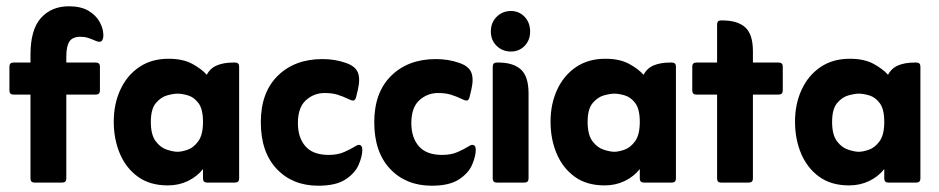

<svg xmlns="http://www.w3.org/2000/svg" viewBox="-20 -581 2989 611"><path d="M77 -280H23Q10 -280 10 -293V-369Q10 -382 23 -382H77V-407Q77 -487 110.5 -524Q144 -561 199 -561Q237 -561 261 -547Q285 -533 297 -511.5Q309 -490 309 -468Q309 -460 306 -454Q303 -448 296 -448Q293 -448 287 -450Q271 -457 260 -460.5Q249 -464 236 -464Q211 -464 201 -449Q191 -434 191 -401V-382H285Q298 -382 298 -369V-293Q298 -280 285 -280H191V-13Q191 0 178 0H90Q77 0 77 -13Z M626 -43Q607 -19 578 -5Q549 9 514 9Q457 9 419 -18.5Q381 -46 361.5 -92Q342 -138 342 -194Q342 -250 363 -295.5Q384 -341 423 -367.5Q462 -394 516 -394Q562 -394 591.5 -378Q621 -362 638 -343Q649 -364 670.5 -373Q692 -382 723 -382H728Q741 -382 741 -369V-13Q741 0 728 0H639Q626 0 626 -13ZM545 -98Q558 -98 577 -104.5Q596 -111 611 -131.5Q626 -152 626 -193Q626 -234 611.5 -253Q597 -272 578 -277.5Q559 -283 545 -283Q532 -283 512 -277.5Q492 -272 476 -253Q460 -234 460 -193Q460 -152 475.5 -131.5Q491 -111 511.5 -104.5Q532 -98 545 -98Z M993 10Q911 10 860.5 -43.5Q810 -97 810 -192Q810 -287 864 -340Q918 -393 1006 -393Q1046 -393 1080 -381Q1110 -371 1118.5 -351Q1127 -331 1119 -296L1113 -271Q1110 -261 1104 -261Q1099 -261 1093 -264Q1070 -275 1053 -280Q1036 -285 1013 -285Q979 -285 953.5 -262Q928 -239 928 -189Q928 -143 952 -115.5Q976 -88 1026 -88Q1055 -88 1076 -97.5Q1097 -107 1108 -114Q1117 -120 1122 -120Q1133 -120 1133 -104Q1133 -84 1121.5 -57Q1110 -30 1079.5 -10Q1049 10 993 10Z M1354 10Q1272 10 1221.5 -43.5Q1171 -97 1171 -192Q1171 -287 1225 -340Q1279 -393 1367 -393Q1407 -393 1441 -381Q1471 -371 1479.5 -351Q1488 -331 1480 -296L1474 -271Q1471 -261 1465 -261Q1460 -261 1454 -264Q1431 -275 1414 -280Q1397 -285 1374 -285Q1340 -285 1314.5 -262Q1289 -239 1289 -189Q1289 -143 1313 -115.5Q1337 -88 1387 -88Q1416 -88 1437 -97.5Q1458 -107 1469 -114Q1478 -120 1483 -120Q1494 -120 1494 -104Q1494 -84 1482.5 -57Q1471 -30 1440.5 -10Q1410 10 1354 10Z M1542 -481Q1542 -509 1560.5 -527.5Q1579 -546 1606 -546Q1632 -546 1649.5 -527.5Q1667 -509 1667 -481Q1667 -453 1649.5 -435Q1632 -417 1606 -417Q1579 -417 1560.5 -435Q1542 -453 1542 -481ZM1548 -13V-369Q1548 -382 1561 -382H1566Q1613 -382 1637.5 -360Q1662 -338 1662 -284V-13Q1662 0 1649 0H1561Q1548 0 1548 -13Z M2016 -43Q1997 -19 1968 -5Q1939 9 1904 9Q1847 9 1809 -18.5Q1771 -46 1751.5 -92Q1732 -138 1732 -194Q1732 -250 1753 -295.5Q1774 -341 1813 -367.5Q1852 -394 1906 -394Q1952 -394 1981.5 -378Q2011 -362 2028 -343Q2039 -364 2060.5 -373Q2082 -382 2113 -382H2118Q2131 -382 2131 -369V-13Q2131 0 2118 0H2029Q2016 0 2016 -13ZM1935 -98Q1948 -98 1967 -104.5Q1986 -111 2001 -131.5Q2016 -152 2016 -193Q2016 -234 2001.5 -253Q1987 -272 1968 -277.5Q1949 -283 1935 -283Q1922 -283 1902 -277.5Q1882 -272 1866 -253Q1850 -234 1850 -193Q1850 -152 1865.5 -131.5Q1881 -111 1901.5 -104.5Q1922 -98 1935 -98Z M2262 -280H2196Q2183 -280 2183 -293V-369Q2183 -382 2196 -382H2262V-503Q2262 -516 2274 -516H2279Q2327 -516 2351.5 -494Q2376 -472 2376 -418V-382H2458Q2471 -382 2471 -369V-293Q2471 -280 2458 -280H2376V-13Q2376 0 2363 0H2274Q2262 0 2262 -13Z M2794 -43Q2775 -19 2746 -5Q2717 9 2682 9Q2625 9 2587 -18.5Q2549 -46 2529.5 -92Q2510 -138 2510 -194Q2510 -250 2531 -295.5Q2552 -341 2591 -367.5Q2630 -394 2684 -394Q2730 -394 2759.5 -378Q2789 -362 2806 -343Q2817 -364 2838.5 -373Q2860 -382 2891 -382H2896Q2909 -382 2909 -369V-13Q2909 0 2896 0H2807Q2794 0 2794 -13ZM2713 -98Q2726 -98 2745 -104.5Q2764 -111 2779 -131.5Q2794 -152 2794 -193Q2794 -234 2779.5 -253Q2765 -272 2746 -277.5Q2727 -283 2713 -283Q2700 -283 2680 -277.5Q2660 -272 2644 -253Q2628 -234 2628 -193Q2628 -152 2643.5 -131.5Q2659 -111 2679.5 -104.5Q2700 -98 2713 -98Z"/></svg>

Font: Zain ExtraBold
Style: Regular
Weight: 800
Designer: Zain,Boutros
Foundry: Mobile Telecommunications Company (Zain), 2024
Version: Version 1.50; ttfautohint (v1.8.4)